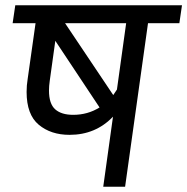

<svg xmlns="http://www.w3.org/2000/svg" viewBox="-20 -709 711 729"><path d="M661 -621H542L455 0H372L409 -266Q343 -197 244 -197Q173 -197 127 -235.5Q81 -274 81 -360Q81 -385 85 -409L115 -621H28L38 -689H671ZM459 -621H227L410 -348Q420 -362 424 -369ZM166 -365Q166 -315 189.5 -294Q213 -273 258 -273Q313 -273 358 -301L190 -554L169 -403Q166 -382 166 -365Z"/></svg>

Font: FiraGO
Style: Italic
Weight: 400
Italic angle: -8°
Designer: bBox Type GmbH
Foundry: bBox Type GmbH
Version: Version 1.001